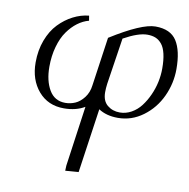

<svg xmlns="http://www.w3.org/2000/svg" viewBox="-83 -537 901 913"><g transform="rotate(10 368.0 -81.0)"><path d="M63 -189Q63 -247.6 81.5 -296.9Q100.1 -346.2 130.9 -378.2Q161.6 -410.2 198.7 -429.2Q235.8 -448.2 274.9 -452.1L278.8 -428.2Q250.5 -420.9 224.6 -401.6Q198.7 -382.3 177.5 -352.3Q156.2 -322.3 143.6 -277.6Q130.9 -232.9 130.9 -180.2Q130.9 -112.8 157 -68.4Q183.1 -23.9 234.9 -23.9Q259.8 -23.9 282.7 -33.9Q305.7 -43.9 324.7 -68.6Q343.8 -93.3 348.1 -128.9L381.8 -363.8Q528.8 -456.1 595.2 -456.1Q668 -456.1 698 -409.2Q728 -362.3 728 -273.9Q728 -204.6 698.7 -141.4Q669.4 -78.1 614.5 -37.6Q559.6 2.9 493.2 2.9Q437.5 2.9 399.9 -22L355 289.1L291 293.9L292 269L333 -22Q291 2.9 232.9 2.9Q155.8 2.9 109.4 -51.3Q63 -105.5 63 -189ZM413.1 -106.9Q413.1 -64.9 438 -44.4Q462.9 -23.9 498 -23.9Q527.3 -23.9 554 -38.8Q580.6 -53.7 599.6 -78.6Q618.7 -103.5 632.8 -134.8Q647 -166 654.1 -199.2Q661.1 -232.4 661.1 -264.2Q661.1 -305.7 654.3 -335Q647.5 -364.3 634.3 -380.6Q621.1 -397 604 -404.1Q586.9 -411.1 564 -411.1Q520.5 -411.1 450.2 -372.1L416 -147.9Q413.1 -126 413.1 -106.9Z"/></g></svg>

Font: Dehuti
Style: Italic
Weight: 400
Version: Version 1.2